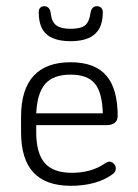

<svg xmlns="http://www.w3.org/2000/svg" viewBox="-20 -590 445 620"><path d="M97 -186H325Q341 -186 350.5 -193.5Q360 -201 360 -216Q360 -259 351 -291.5Q342 -324 324 -345Q287 -389 208 -389Q129 -389 88.5 -345Q48 -301 48 -213V-163Q48 -76 88 -33Q128 10 209 10Q249 10 282.5 1Q316 -8 340 -25Q348 -30 351 -35Q354 -40 354 -46Q354 -55 347.5 -61.5Q341 -68 333 -68Q328 -68 320 -63Q297 -47 270 -39.5Q243 -32 212 -32Q152 -32 124.5 -63.5Q97 -95 97 -163ZM312 -224H97Q100 -289 126 -319Q152 -349 208 -349Q262 -349 286 -320.5Q310 -292 312 -224ZM272 -546Q268 -519 254.5 -508Q241 -497 208 -497Q177 -497 162 -508Q147 -519 144 -546Q141 -570 123 -570Q115 -570 110 -565Q105 -560 105 -551Q105 -518 116 -497.5Q127 -477 150 -467Q173 -457 208 -457Q243 -457 266 -467Q289 -477 300.5 -497.5Q312 -518 312 -551Q312 -560 306.5 -565Q301 -570 293 -570Q275 -570 272 -546Z"/></svg>

Font: Beiruti Light
Style: Regular
Weight: 300
Designer: Arlette Boutros
Foundry: Boutros
Version: Version 1.41